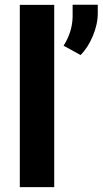

<svg xmlns="http://www.w3.org/2000/svg" viewBox="-20 -770 422 790"><path d="M61.5 0ZM203.1 0H61.5V-750H203.1ZM311.5 -543.5 241.7 -582Q277.3 -638.2 278.8 -700.2V-750.5H382.3V-715.8Q382.3 -670.4 362.1 -622.1Q341.8 -573.7 311.5 -543.5Z"/></svg>

Font: Roboto
Style: Bold
Weight: 700
Designer: Google
Version: Version 2.134; 2016; ttfautohint (v1.6)